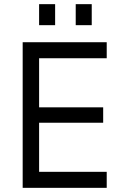

<svg xmlns="http://www.w3.org/2000/svg" viewBox="-20 -903 593 923"><path d="M89 0H493V-77H168V-313H476V-387H168V-623H493V-700H89ZM344 -782H421V-883H344ZM168 -782H245V-883H168Z"/></svg>

Font: Finlandica
Style: Regular
Weight: 400
Designer: Niklas Ekholm, Juho Hiilivirta, Jaakko Suomalainen
Foundry: Helsinki Type Studio
Version: Version 2.000;Glyphs 3.2 (3202)